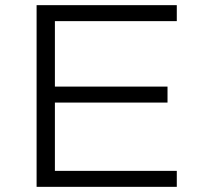

<svg xmlns="http://www.w3.org/2000/svg" viewBox="-20 -725 778 745"><path d="M122 0V-705H666V-643H193V-389H630V-327H193V-62H666V0Z"/></svg>

Font: Nunito Sans 10pt Expanded Light
Style: Regular
Weight: 300
Width: 7
Designer: Vernon Adams
Foundry: Vernon Adams
Version: Version 3.101;gftools[0.9.27]